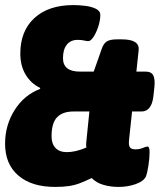

<svg xmlns="http://www.w3.org/2000/svg" viewBox="-28 -728 629 756"><path d="M189 8Q96 8 44 -37Q-8 -82 -8 -162Q-8 -235 29.5 -294.5Q67 -354 130 -378V-382Q94 -399 73 -434Q52 -469 52 -517Q52 -606 107.5 -657Q163 -708 261 -708Q283 -708 307.5 -705Q332 -702 349.5 -693.5Q367 -685 367 -669Q367 -648 359 -623.5Q351 -599 340 -582.5Q329 -566 320 -566Q314 -566 303 -568.5Q292 -571 278 -571Q250 -571 235 -552Q220 -533 220 -499Q220 -446 287 -446H341L372 -534Q379 -556 392 -564.5Q405 -573 432 -573H452Q522 -573 518 -531L509 -446H546Q568 -446 575.5 -431Q583 -416 580 -386L576 -349Q569 -289 529 -289H492L480 -176Q478 -156 483.5 -148Q489 -140 505 -140Q522 -140 534.5 -145.5Q547 -151 553 -151Q561 -151 561 -129Q561 -107 556.5 -76.5Q552 -46 546 -32Q537 -14 506 -3Q475 8 439 8Q406 8 378 -0.5Q350 -9 333 -27Q308 -15 287.5 -7Q267 1 244 4.5Q221 8 189 8ZM235 -129Q251 -129 269.5 -133Q288 -137 312 -147Q310 -160 313 -181L324 -289H261Q219 -289 197 -266.5Q175 -244 175 -191Q175 -162 190.5 -145.5Q206 -129 235 -129Z"/></svg>

Font: Asap Semi Condensed Semi Condensed Black
Style: Italic
Weight: 900
Width: 4
Italic angle: -6°
Designer: Pablo Cosgaya
Foundry: Omnibus-Type
Version: Version 3.001; ttfautohint (v1.8.4.7-5d5b)